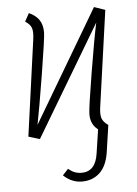

<svg xmlns="http://www.w3.org/2000/svg" viewBox="-53 -573 583 816"><g transform="rotate(-5 239.0 -165.0)"><path d="M368.2 -106Q363.8 -75.2 369.4 -58.6Q375 -42 396 -27.8L378.9 88.9Q370.1 145.5 339.8 173.8Q309.6 202.1 264.2 202.1Q220.2 202.1 185.1 168.9L209 143.1Q219.2 150.9 225.1 154.5Q231 158.2 241.7 161.6Q252.4 165 265.1 165Q325.2 165 335.9 87.9L351.1 -13.2Q319.8 -35.6 319.8 -80.1Q319.8 -104.5 344.5 -253.9Q369.1 -403.3 382.8 -465.8L101.1 6.8L53.2 -7.8L109.9 -418Q114.3 -449.2 108.9 -465.8Q103.5 -482.4 82 -496.1L101.1 -530.8Q130.9 -517.1 144.5 -496.3Q158.2 -475.6 158.2 -443.8Q158.2 -420.4 133.8 -270Q109.4 -119.6 96.2 -54.2L378.9 -532.2L425.8 -516.1Z"/></g></svg>

Font: Fira Sans Compressed ExtraLight
Style: Italic
Weight: 250
Width: 3
Italic angle: -8°
Designer: Carrois Corporate & Edenspiekermann AG
Foundry: Carrois Corporate GbR & Edenspiekermann AG
Version: Version 4.203;PS 004.203;hotconv 1.0.88;makeotf.lib2.5.64775